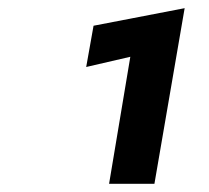

<svg xmlns="http://www.w3.org/2000/svg" viewBox="-20 -724 512 470"><path d="M191 -560 299 -585 247 -274H358L432 -704L209 -661Z"/></svg>

Font: Jost ExtraBold
Style: Italic
Weight: 800
Italic angle: -5°
Version: Version 3.710